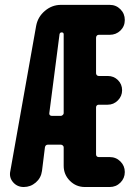

<svg xmlns="http://www.w3.org/2000/svg" viewBox="-20 -750 540 770"><path d="M235.4 -295.9V-612.3Q235.4 -620.1 227.5 -620.1Q220.7 -620.1 218.8 -613.3L177.7 -295.9Q176.8 -292 179.7 -288.6Q182.6 -285.2 188.5 -285.2H223.6Q227.5 -285.2 231.4 -288.6Q235.4 -292 235.4 -295.9ZM376 -610.4Q371.1 -610.4 368.2 -606.9Q365.2 -603.5 365.2 -598.6V-456.1Q365.2 -452.1 368.2 -448.7Q371.1 -445.3 376 -445.3H412.1Q436.5 -445.3 453.1 -428.7Q469.7 -412.1 469.7 -388.2Q469.7 -364.3 452.6 -347.2Q435.5 -330.1 412.1 -330.1H376Q371.1 -330.1 368.2 -327.1Q365.2 -324.2 365.2 -319.3V-130.9Q365.2 -126 368.2 -123Q371.1 -120.1 376 -120.1H419.9Q445.3 -120.1 462.9 -102.5Q480.5 -85 480.5 -60.1Q480.5 -35.2 462.9 -17.6Q445.3 0 419.9 0H320.3Q285.2 0 260.3 -24.9Q235.4 -49.8 235.4 -85V-159.2Q235.4 -164.1 231.4 -167Q227.5 -169.9 223.6 -169.9H172.9Q162.1 -169.9 160.2 -159.2L148.4 -64.5Q144.5 -36.1 123.5 -18.1Q102.5 0 75.2 0Q48.8 0 32.2 -19.5Q15.6 -39.1 21.5 -64.5L125 -646.5Q131.8 -682.6 160.2 -706.5Q188.5 -730.5 224.6 -730.5H419.9Q445.3 -730.5 462.9 -712.9Q480.5 -695.3 480.5 -669.9Q480.5 -644.5 462.9 -627.4Q445.3 -610.4 419.9 -610.4Z"/></svg>

Font: Rounded-X Mgen+ 2m bold
Style: Bold
Weight: 700
Designer: [Source Han Sans]
Ryoko NISHIZUKA  (kana & ideographs); Paul D. Hunt (Latin, Greek & Cyrillic); Wenlong ZHANG  (bopomofo
Version: Version 1.059.20150602